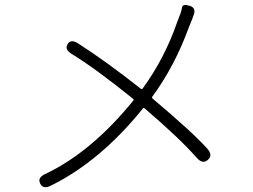

<svg xmlns="http://www.w3.org/2000/svg" viewBox="-20 -755 1040 789"><path d="M189 8Q157 24 145 -1Q133 -25 166 -40Q356 -130 528 -342Q531 -346 527 -349Q369 -476 275 -533Q244 -552 258 -574Q271 -596 302 -576Q420 -500 559 -390Q563 -387 566 -391Q656 -514 708 -664Q714 -681 721 -698Q726 -712 728.5 -726Q731 -740 760 -731Q789 -722 774 -688L770 -677Q763 -661 757 -645Q698 -483 606 -358Q603 -354 607 -350Q772 -211 832 -144Q856 -117 834 -98Q813 -79 789 -106Q719 -186 574 -310Q570 -313 567 -309Q393 -93 189 8Z"/></svg>

Font: Resource Han Rounded KR Light
Style: Regular
Weight: 300
Designer: Cyano Hao (round all glyphs); Ryoko NISHIZUKA 西塚涼子 (kana, bopomofo & ideographs); Paul D. Hunt (Latin, Greek & Cyrillic)
Foundry: Cyano Hao
Version: 0.990